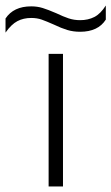

<svg xmlns="http://www.w3.org/2000/svg" viewBox="-101 -675 403 695"><path d="M-81 -608Q-52 -652 12 -652Q34 -652 53.5 -646Q73 -640 103 -627Q128 -615 147.5 -608.5Q167 -602 189 -602Q218 -602 240.5 -613.5Q263 -625 282 -655V-604Q254 -560 189 -560Q164 -560 142.5 -566.5Q121 -573 94 -586Q67 -598 50 -604Q33 -610 12 -610Q-16 -610 -38 -598.5Q-60 -587 -81 -557ZM75 -480H127V0H75Z"/></svg>

Font: Prompt ExtraLight
Style: Regular
Weight: 275
Designer: Katatrad Team
Foundry: CadsonDemak
Version: Version 1.001